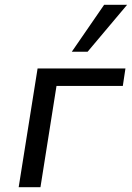

<svg xmlns="http://www.w3.org/2000/svg" viewBox="-20 -782 551 802"><path d="M58 0 137 -496H504L493 -423H216L149 0ZM280 -566 415 -762H511L346 -566Z"/></svg>

Font: Nunito Sans 7pt
Style: Italic
Weight: 400
Italic angle: -9°
Designer: Vernon Adams
Foundry: Vernon Adams
Version: Version 3.101;gftools[0.9.27]